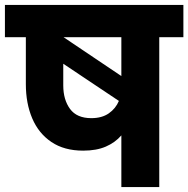

<svg xmlns="http://www.w3.org/2000/svg" viewBox="-37 -760 765 780"><path d="M301 -148Q224 -148 172 -183Q120 -218 94 -279Q68 -340 68 -418V-609H-17V-740H708V-609H610V0H456V-210Q431 -181 393 -164.5Q355 -148 301 -148ZM221 -609 456 -451V-609ZM220 -413Q220 -355 247.5 -317.5Q275 -280 334 -280Q377 -280 405 -299.5Q433 -319 446 -350L220 -501Z"/></svg>

Font: Poppins
Style: Bold
Weight: 700
Designer: Ninad Kale (Devanagari), Jonny Pinhorn (Latin)
Version: Version 5.002